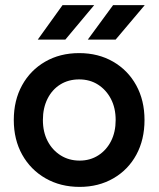

<svg xmlns="http://www.w3.org/2000/svg" viewBox="-20 -720 621 752"><path d="M292 12Q217 12 158.5 -21.5Q100 -55 67 -114Q34 -173 34 -250Q34 -327 66.5 -386Q99 -445 157 -478.5Q215 -512 290 -512Q365 -512 423 -478.5Q481 -445 513.5 -386Q546 -327 546 -250Q546 -173 514 -114Q482 -55 424 -21.5Q366 12 292 12ZM292 -91Q333 -91 365 -111.5Q397 -132 415 -167.5Q433 -203 433 -250Q433 -297 414.5 -332.5Q396 -368 364 -388.5Q332 -409 290 -409Q248 -409 216 -389Q184 -369 166 -333Q148 -297 148 -250Q148 -203 166.5 -167.5Q185 -132 217.5 -111.5Q250 -91 292 -91ZM324 -565 423 -700H547L433 -565ZM128 -565 225 -700H349L236 -565Z"/></svg>

Font: Figtree Light SemiBold
Style: Regular
Weight: 600
Version: Version 2.002